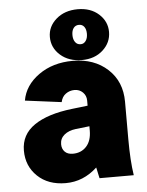

<svg xmlns="http://www.w3.org/2000/svg" viewBox="-54 -804 658 857"><g transform="rotate(-5 275.0 -375.5)"><path d="M511.2 0H357.9Q357.9 0.5 355.2 -12Q352.5 -24.4 349.9 -36.9Q347.2 -49.3 347.2 -48.8Q285.2 8.8 206.1 8.8Q127.4 8.8 79.8 -36.9Q32.2 -82.5 32.2 -151.9Q32.2 -223.6 92.5 -264.9Q152.8 -306.2 262.2 -318.8L333 -327.1V-350.1Q333 -372.1 317.9 -387Q302.7 -401.9 280.8 -401.9Q258.8 -401.9 241.5 -389.4Q224.1 -377 219.2 -353L56.2 -374Q67.9 -441.9 131.3 -487.1Q194.8 -532.2 284.2 -532.2Q379.9 -532.2 440.4 -476.6Q501 -420.9 501 -330.1V-162.1Q501 -65.9 511.2 0ZM249 -119.1Q286.6 -119.1 309.8 -144.5Q333 -169.9 333 -215.8V-234.9L272 -228Q239.3 -224.1 219.7 -207.8Q200.2 -191.4 200.2 -166Q200.2 -145 212.9 -132.1Q225.6 -119.1 249 -119.1ZM326.2 -532.2Q267.1 -532.2 229.5 -565.4Q191.9 -598.6 191.9 -647Q191.9 -693.8 229.7 -726.8Q267.6 -759.8 326.2 -759.8Q384.3 -759.8 420.7 -726.8Q457 -693.8 457 -647Q457 -599.1 420.2 -565.7Q383.3 -532.2 326.2 -532.2ZM326.2 -603Q340.3 -603 349.1 -615.2Q357.9 -627.4 357.9 -647Q357.9 -667 349.4 -678.5Q340.8 -689.9 326.2 -689.9Q310.5 -689.9 301.8 -678.5Q293 -667 293 -647Q293 -627.4 301.8 -615.2Q310.5 -603 326.2 -603Z"/></g></svg>

Font: LT Superior Black
Style: Regular
Weight: 900
Designer: Daniel Lyons
Foundry: LyonsType
Version: Version 2.005